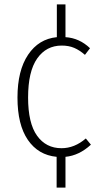

<svg xmlns="http://www.w3.org/2000/svg" viewBox="-20 -699 457 868"><path d="M276 10V149H236V10Q153 2 106 -66.5Q59 -135 59 -258Q59 -380 107 -451.5Q155 -523 237 -531V-679H276V-531Q339 -527 387 -481L364 -451Q340 -472 315.5 -482.5Q291 -493 259 -493Q189 -493 148 -434.5Q107 -376 107 -258Q107 -142 147.5 -85.5Q188 -29 258 -29Q317 -29 368 -73L391 -45Q338 4 276 10Z"/></svg>

Font: Fira Sans Condensed ExtraLight
Style: Regular
Weight: 275
Width: 3
Designer: Carrois Corporate & Edenspiekermann AG
Foundry: Carrois Corporate GbR & Edenspiekermann AG
Version: Version 4.203